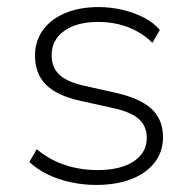

<svg xmlns="http://www.w3.org/2000/svg" viewBox="-20 -515 545 543"><path d="M252 8Q216 8 180.5 0.5Q145 -7 114.5 -22Q84 -37 63 -57L84 -93Q109 -72 137 -59Q165 -46 195 -40Q225 -34 255 -34Q321 -34 358 -58.5Q395 -83 395 -125Q395 -159 372 -179Q349 -199 297 -210L207 -230Q142 -244 110.5 -275Q79 -306 79 -358Q79 -399 101.5 -430Q124 -461 164.5 -478Q205 -495 259 -495Q292 -495 325 -487.5Q358 -480 386.5 -465.5Q415 -451 432 -430L411 -394Q391 -414 365.5 -427.5Q340 -441 313 -447Q286 -453 258 -453Q197 -453 161.5 -427.5Q126 -402 126 -359Q126 -325 147 -304.5Q168 -284 216 -273L305 -253Q374 -238 407.5 -208Q441 -178 441 -127Q441 -86 417.5 -55.5Q394 -25 351.5 -8.5Q309 8 252 8Z"/></svg>

Font: Nunito Sans 10pt ExtraLight
Style: Regular
Weight: 250
Designer: Vernon Adams
Foundry: Vernon Adams
Version: Version 3.101;gftools[0.9.27]